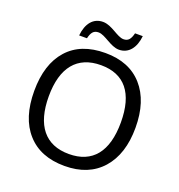

<svg xmlns="http://www.w3.org/2000/svg" viewBox="-158 -1032 1096 1174"><g transform="rotate(20 390.5 -445.0)"><path d="M460.9 -772C523.4 -772 562.5 -822.3 570.3 -899.9H520C510.3 -860.8 496.6 -841.8 465.3 -841.8C423.3 -841.8 371.6 -898.9 313 -898.9C250 -898.9 210.9 -850.6 203.1 -771H253.9C263.2 -810.1 277.3 -829.1 309.1 -829.1C353 -829.1 405.3 -772 460.9 -772ZM720.2 -357.9C720.2 -472.7 691.4 -563 633.8 -627.9C576.2 -692.9 495.6 -725.1 392.1 -725.1C285.6 -725.1 204.1 -693.4 147 -629.4C89.8 -565.4 61 -475.1 61 -358.9C61 -241.7 89.8 -150.9 147.5 -86.9C204.6 -22.5 286.1 9.8 391.1 9.8C495.1 9.8 575.7 -22.9 633.8 -88.4C691.4 -153.8 720.2 -243.7 720.2 -357.9ZM155.8 -357.9C155.8 -545.9 237.3 -646 392.1 -646C544.9 -646 625 -548.8 625 -357.9C625 -166.5 543.9 -67.9 391.1 -67.9C237.3 -67.9 155.8 -168.9 155.8 -357.9Z"/></g></svg>

Font: Noto Reveo Sans
Style: Regular
Weight: 400
Designer: Monotype Design team
Foundry: Monotype Imaging Inc.
Version: Version 1.04